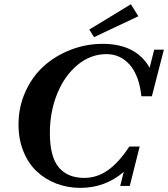

<svg xmlns="http://www.w3.org/2000/svg" viewBox="-20 -889 806 921"><path d="M431.2 -710.9 408.2 -747.1 607.9 -868.7 643.6 -811ZM365.2 12.2Q304.2 12.2 250.5 -8.3Q196.8 -28.8 156.2 -66.9Q115.7 -105 92.3 -162.8Q68.8 -220.7 68.8 -291.5Q68.8 -376.5 102.3 -450Q135.7 -523.4 191.4 -573Q247.1 -622.6 320.3 -650.6Q393.6 -678.7 472.7 -678.7Q632.3 -678.7 697.8 -564L719.7 -650.9H766.1L708.5 -427.2H658.2Q647.5 -526.9 602.5 -578.1Q557.6 -629.4 490.7 -629.4Q414.6 -629.4 351.8 -577.4Q289.1 -525.4 254.2 -439Q219.2 -352.5 219.2 -251Q219.2 -137.2 261.7 -86.4Q304.2 -35.6 383.8 -35.6Q446.3 -35.6 499.3 -73.7Q552.2 -111.8 600.1 -186H649.9L602.5 2.9H556.6L573.7 -64.5Q484.4 12.2 365.2 12.2Z"/></svg>

Font: Elstob 6pt
Style: Italic
Weight: 700
Italic angle: -20°
Designer: Peter S. Baker
Version: Version 1.015